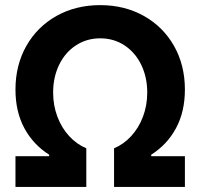

<svg xmlns="http://www.w3.org/2000/svg" viewBox="-20 -737 790 757"><path d="M41 -121.1H173.8V-127Q110.8 -167 75.9 -231.9Q41 -296.9 41 -383.8Q41 -480 83.7 -555.7Q126.5 -631.3 202.6 -674.1Q278.8 -716.8 375 -716.8Q471.2 -716.8 547.4 -674.1Q623.5 -631.3 666.3 -555.7Q709 -480 709 -383.8Q709 -296.9 674.1 -231.9Q639.2 -167 576.2 -127V-121.1H709V0H429.7V-152.3Q467.3 -168 497.1 -200.2Q526.9 -232.4 543.7 -276.9Q560.5 -321.3 560.5 -372.1Q560.5 -432.6 536.9 -481.4Q513.2 -530.3 470.9 -558.1Q428.7 -585.9 375 -585.9Q321.8 -585.9 279.3 -558.1Q236.8 -530.3 213.1 -481.4Q189.5 -432.6 189.5 -372.1Q189.5 -321.3 206.3 -276.9Q223.1 -232.4 252.9 -200.2Q282.7 -168 320.3 -152.3V0H41Z"/></svg>

Font: WEMIX Pretendard
Style: Bold
Weight: 700
Designer: Base glyphs from Inter by Rasmus Andersson; Hangeul glyphs from Noto Sans CJK(Source Han Sans) by Jang Soo-young and Kan
Foundry: Kil Hyung-jin
Version: Version 1.000